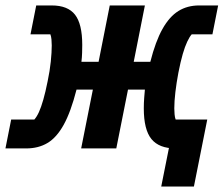

<svg xmlns="http://www.w3.org/2000/svg" viewBox="-31 -545 824 705"><path d="M561 140 598 -45 634 0H614Q553 0 525 -34.5Q497 -69 497 -147Q497 -167 498.5 -186Q500 -205 501 -216H439L396 0H267L310 -216H250Q229 -134 203 -87Q177 -40 143.5 -20Q110 0 65 0H-11L10 -106H95Q104 -116 112 -133.5Q120 -151 128 -179Q136 -207 144 -247Q152 -285 155.5 -319Q159 -353 159 -378Q159 -389 158 -400Q157 -411 154 -419H81L102 -525H159Q218 -525 244.5 -491Q271 -457 271 -380Q271 -367 270.5 -351Q270 -335 268 -318H331L372 -525H501L460 -318H521Q540 -393 565.5 -438.5Q591 -484 624 -504.5Q657 -525 700 -525H770L749 -419H673Q665 -410 656.5 -392Q648 -374 640 -346.5Q632 -319 624 -278Q617 -241 613 -207Q609 -173 609 -147Q609 -137 610 -125.5Q611 -114 614 -106H730L681 140Z"/></svg>

Font: IBM Plex Sans Condensed
Style: Bold Italic
Weight: 700
Width: 3
Italic angle: -11.31°
Designer: Mike Abbink, Paul van der Laan, Pieter van Rosmalen
Foundry: Bold Monday
Version: Version 3.201